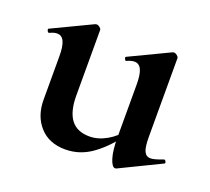

<svg xmlns="http://www.w3.org/2000/svg" viewBox="-80 -495 667 609"><g transform="rotate(20 253.0 -190.5)"><path d="M192 12Q137 12 105.5 -23Q74 -58 74 -113V-260Q74 -293 66.5 -309Q59 -325 43 -325Q32 -325 18 -318Q14 -317 11.5 -323Q9 -329 12 -330L146 -394Q149 -395 151 -395Q156 -395 161.5 -390.5Q167 -386 167 -382V-161Q167 -107 187.5 -80Q208 -53 250 -53Q279 -53 308 -69.5Q337 -86 354 -111L360 -99Q326 -50 284 -19Q242 12 192 12ZM428 -382V-116Q428 -82 434.5 -68Q441 -54 456 -54Q463 -54 473.5 -57Q484 -60 497 -65Q501 -67 504 -61.5Q507 -56 504 -54L366 13Q364 14 361 14Q351 14 343 -11Q335 -36 335 -82V-260Q335 -293 327.5 -309Q320 -325 304 -325Q293 -325 278 -318Q275 -317 272.5 -323Q270 -329 273 -330L407 -394Q409 -395 412 -395Q417 -395 422.5 -390.5Q428 -386 428 -382Z"/></g></svg>

Font: Cormorant Garamond Light
Style: Bold
Weight: 700
Version: Version 4.001